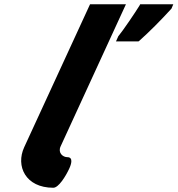

<svg xmlns="http://www.w3.org/2000/svg" viewBox="-20 -780 836 904"><path d="M231 104C256 104 289 50 305 16C317 -9 325 -40 297 -40C276 -40 252 -60 265 -90L573 -760H404L94 -87C53 2 100 104 231 104ZM536 -607 526 -585H632L636 -588C684 -631 735 -682 787 -739L788 -741L796 -760H640L637 -754C616 -720 560 -637 536 -608Z"/></svg>

Font: Passageway
Style: BdSuIt
Weight: 700
Foundry: Ascender Corporation
Version: Version 1.11